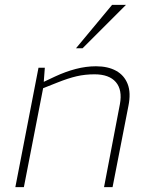

<svg xmlns="http://www.w3.org/2000/svg" viewBox="-20 -768 610 788"><path d="M43 0 138 -490H164L159 -424L153 -429L206 -454Q249 -474 291 -485Q333 -496 374 -496Q423 -496 456.5 -477.5Q490 -459 504 -423Q518 -387 507 -333L442 0H407L472 -340Q483 -399 455.5 -431Q428 -463 368 -463Q329 -463 294.5 -455Q260 -447 215 -429L157 -406L78 0ZM292 -570 440 -748H497L319 -570Z"/></svg>

Font: REM Thin
Style: Italic
Weight: 250
Italic angle: -11°
Designer: Octavio Pardo
Foundry: Ashler Design
Version: Version 1.005;gftools[0.9.28]